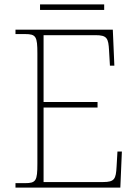

<svg xmlns="http://www.w3.org/2000/svg" viewBox="-20 -848 625 868"><path d="M161 -803H451V-828H161ZM50 0H524L531 -163H511L507 -94C504 -39 498 -25 446 -25H177V-362H421V-387H177V-689H412C464 -689 470 -675 473 -620L477 -551H497L490 -714H50V-694H93C143 -694 149 -683 149 -606V-108C149 -31 143 -20 93 -20H50Z"/></svg>

Font: Noto Serif Sinhala Thin
Style: Regular
Weight: 100
Designer: Jelle Bosma - Monotype Design Team
Foundry: Monotype Imaging Inc.
Version: Version 2.007